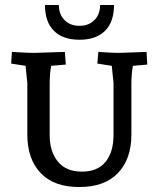

<svg xmlns="http://www.w3.org/2000/svg" viewBox="-20 -742 638 773"><path d="M437 -408 430 -477 372 -486 376 -533Q435 -529 457 -529L570 -533L573 -482L515 -477Q509 -444 509 -402V-200Q509 -102 455 -45.5Q401 11 299 11Q197 11 143.5 -45.5Q90 -102 90 -200V-408L83 -477L25 -486L28 -533Q92 -529 115 -529L241 -533L245 -482L186 -477Q180 -447 180 -402V-198Q180 -132 213 -91.5Q246 -51 309.5 -51Q373 -51 405 -90.5Q437 -130 437 -198ZM383 -722H439Q439 -654 403 -618Q367 -582 300 -582Q233 -582 197 -618Q161 -654 161 -722H217Q217 -684 240 -661Q263 -638 300 -638Q337 -638 360 -661Q383 -684 383 -722Z"/></svg>

Font: Andada SC
Style: Regular
Weight: 400
Designer: Carolina Giovagnoli
Foundry: Carolina Giovagnoli
Version: Version 1.003